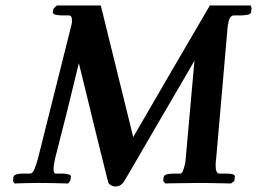

<svg xmlns="http://www.w3.org/2000/svg" viewBox="-20 -667 945 699"><path d="M656 -89 688 -446Q667 -410 640 -363.5Q613 -317 584 -267.5Q555 -218 528 -171.5Q501 -125 479.5 -88Q458 -51 445 -29Q432 -7 432 -7Q428 0 420 6Q412 12 399 12Q393 12 384 7.5Q375 3 373 -7Q373 -7 366 -35Q359 -63 347.5 -109Q336 -155 322 -212Q308 -269 294 -327.5Q280 -386 267 -437Q246 -349 224.5 -262.5Q203 -176 180 -88Q179 -85 179 -82Q179 -79 178 -77Q175 -61 175 -51Q175 -35 183 -35H209Q220 -35 230 -32Q240 -29 238 -23L236 -9L228 1Q228 1 209 0.5Q190 0 164.5 -0.5Q139 -1 120 -1Q103 -1 82.5 -0.5Q62 0 47.5 0.5Q33 1 33 1L27 -8L29 -23Q32 -35 63 -35H89Q99 -35 106 -53Q113 -71 118 -89Q147 -205 178.5 -330.5Q210 -456 239 -572Q239 -573 239.5 -574Q240 -575 240 -576L241 -581Q242 -585 242 -588Q242 -591 242 -594Q242 -611 230 -611H200Q184 -612 178 -615Q172 -618 172 -622L175 -636L187 -647H347L465 -168Q533 -286 605 -409Q677 -532 744 -647H893L896 -637L894 -622Q892 -615 879.5 -613Q867 -611 860 -611H833Q815 -611 811 -582L809 -572L767 -90Q766 -84 765.5 -77.5Q765 -71 765 -65Q765 -35 779 -35H804Q838 -35 835 -23L833 -8L821 1Q821 1 799.5 0.5Q778 0 750.5 -0.5Q723 -1 703 -1Q690 -1 669.5 -0.5Q649 0 629 0Q609 0 595.5 0.5Q582 1 582 1L574 -8L576 -23Q578 -30 588 -32.5Q598 -35 610 -35H636Q643 -35 647.5 -48.5Q652 -62 655 -77Q655 -80 655.5 -83Q656 -86 656 -89Z"/></svg>

Font: Libertinus Serif Semibold Italic
Style: Regular
Weight: 600
Italic angle: -11.5°
Designer: Philipp H. Poll, Khaled Hosny
Foundry: Caleb Maclennan
Version: Version 7.051;RELEASE